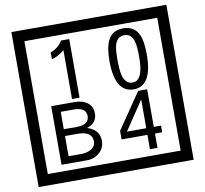

<svg xmlns="http://www.w3.org/2000/svg" viewBox="-106 -1075 1366 1281"><g transform="rotate(-10 577.5 -435.0)"><path d="M1103 90H53V-960H1103ZM1028 15V-885H128V15ZM425 -450H374V-781Q328 -743 288 -735V-781Q339 -798 370 -847H425ZM917 -656Q917 -442 791 -442Q664 -442 664 -656Q664 -744 685 -789Q714 -855 791 -855Q868 -855 897 -789Q917 -745 917 -656ZM864 -656Q864 -723 855 -752Q840 -809 791 -809Q742 -809 726 -752Q718 -723 718 -656Q718 -587 726 -553Q742 -488 791 -488Q839 -488 855 -554Q864 -587 864 -656ZM522 -141Q522 -93 486.5 -61.5Q451 -30 403 -30H229V-427H388Q439 -427 471 -404Q508 -378 508 -329Q508 -266 440 -242Q522 -216 522 -141ZM457 -321Q457 -379 372 -379H285V-261H371Q457 -261 457 -321ZM469 -147Q469 -215 368 -215H285V-78H371Q408 -78 435 -93Q469 -112 469 -147ZM928 -127H879V-30H828V-127H653V-185L818 -427H879V-172H928ZM828 -172V-367L697 -172Z"/></g></svg>

Font: Unicode BMP Fallback SIL
Style: Regular
Weight: 400
Foundry: NRSI, SIL International
Version: Version 5.1 Based on Unicode 5.1